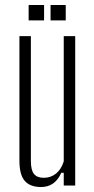

<svg xmlns="http://www.w3.org/2000/svg" viewBox="-20 -745 378 771"><path d="M145 6Q101 6 79.5 -18.5Q58 -43 58 -100V-600H104V-98Q104 -62 116.5 -46.5Q129 -31 156 -31Q184 -31 205 -48Q226 -65 236 -97V-600H282V0H236V-51H226Q201 6 145 6ZM183 -663V-725H244V-663ZM95 -663V-725H157V-663Z"/></svg>

Font: Big Shoulders Display Light
Style: Regular
Weight: 300
Designer: Patric King
Foundry: XO Type Co
Version: Version 1.000; ttfautohint (v1.8.2)